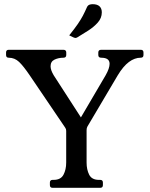

<svg xmlns="http://www.w3.org/2000/svg" viewBox="-20 -898 715 918"><path d="M653 -660Q666 -660 666 -647V-635Q666 -622.1 653 -622.1Q624 -622.1 596.5 -601.7Q569 -581.2 543 -538L398 -293Q394 -286 394 -276V-121Q394 -87 406.5 -62.5Q419 -38 453 -38H459Q472 -38 472 -25V-13Q472 0 459 0H231.5Q218.5 0 218.5 -13V-25Q218.5 -38 231.5 -38H236.5Q270.5 -38 283.5 -62.5Q296.5 -87 296.5 -121V-272Q296.5 -277 295.4 -280.5Q294.2 -284 291.5 -288L122 -538Q92.2 -582 71.2 -602Q50.1 -622 22 -622Q9 -622 9 -635V-647Q9 -660 22 -660H282.8Q296.8 -660 296.8 -647V-635Q296.8 -622 282.8 -622Q259.8 -622 240.8 -613Q221.8 -604 221.8 -581Q221.8 -572 225.6 -561.1Q229.5 -550.2 236.8 -538L381 -314.8L346.2 -301.5L485 -538Q504 -571.2 504 -593Q504 -622 464 -622Q450 -622 450 -635V-647Q450 -660 464 -660ZM311 -729Q336.8 -761.2 351.4 -782.4Q366 -803.5 375.9 -822.2Q385.8 -841 396.8 -866Q400.8 -873.2 407.8 -875.6Q414.8 -878 423 -878Q445 -878 455.9 -867.8Q466.8 -857.5 466.8 -839Q466.8 -812 447.9 -790.6Q429 -769.2 402 -751.9Q375 -734.5 350 -719.5Q347.5 -718.5 344.8 -717.2Q342 -716 339.5 -716.8Q335.5 -716.8 326.8 -721.2Z"/></svg>

Font: Young Serif Light
Style: Regular
Weight: 300
Designer: Bastien Sozeau
Foundry: NBR — Bastien Sozeau
Version: Version 5.001